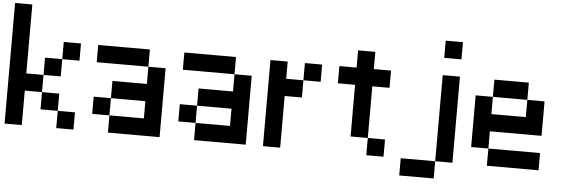

<svg xmlns="http://www.w3.org/2000/svg" viewBox="-58 -1069 4115 1388"><g transform="rotate(5 2000.0 -375.0)"><path d="M0 0V-875H125V-375H250V-250H125V0ZM250 -250H375V-125H250ZM250 -375V-500H375V-375ZM375 -125H500V0H375ZM375 -500V-625H500V-500Z M625 -125V-250H750V-125ZM625 -500V-625H1000V-500ZM750 -250V-375H1000V-500H1125V0H750V-125H1000V-250Z M1250 -125V-250H1375V-125ZM1250 -500V-625H1625V-500ZM1375 -250V-375H1625V-500H1750V0H1375V-125H1625V-250Z M1875 0V-625H2000V-500H2125V-375H2000V0ZM2125 -500V-625H2250V-500Z M2375 -500V-625H2500V-750H2625V-625H2750V-500H2625V-125H2500V-500ZM2625 -125H2750V0H2625Z M2875 125V0H3125V125ZM3125 0V-625H3250V0ZM3125 -750V-875H3250V-750Z M3375 -125V-500H3500V-375H3750V-500H3875V-250H3500V-125ZM3500 -125H3875V0H3500ZM3500 -500V-625H3750V-500Z"/></g></svg>

Font: Galmuri7 Regular
Style: Regular
Weight: 400
Designer: Lee Minseo (quiple)
Version: Version 2.399;hotconv 1.1.1;makeotfexe 2.6.0 DEVELOPMENT